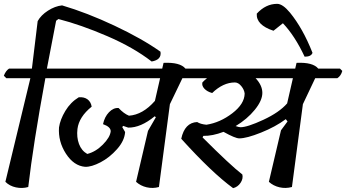

<svg xmlns="http://www.w3.org/2000/svg" viewBox="-20 -978 1801 999"><path d="M176 -868Q193 -899 229.5 -922.5Q266 -946 303 -950Q432 -912 575.5 -844.5Q719 -777 815 -709Q822 -667 769 -658Q675 -731 538 -790Q401 -849 284 -879L272 -870L224 -621H373L385 -609Q378 -583 359 -571H216Q153 -229 127 -5Q96 4 63 -3Q30 -10 8 -32L138 -571H13L0 -584Q10 -610 27 -621H146Z M1058 -621 1070 -609Q1063 -583 1044 -571H929L864 -436L807 -5Q775 4 743 -3.5Q711 -11 688 -32L750 -297L791 -368L785 -373Q712 -313 647 -314L621 -323L616 -317L631 -291Q628 -246 589 -202Q550 -158 503 -133.5Q456 -109 423 -110Q364 -115 323 -178.5Q282 -242 287 -315Q293 -356 320 -401Q347 -446 390 -472Q418 -474 435.5 -461Q453 -448 457 -423Q391 -370 383 -307Q378 -264 391 -229Q404 -194 434 -177Q478 -188 515.5 -226Q553 -264 556 -295Q556 -318 516 -332Q524 -370 547 -394Q570 -418 597 -416Q624 -387 651 -376Q723 -381 786 -453L813 -571H253L240 -584Q250 -610 267 -621H824L831 -651Q917 -655 945 -621Z M1225 -258Q1204 -258 1143 -292Q1085 -270 1038 -271L1034 -263Q1179 -118 1241 -70Q1246 -48 1231.5 -26.5Q1217 -5 1193 1Q1083 -79 923 -256Q941 -340 1006 -343Q1023 -332 1054 -329Q1125 -340 1188.5 -388.5Q1252 -437 1253 -491Q1251 -511 1235.5 -530Q1220 -549 1202 -549Q1141 -549 1084 -494Q1058 -501 1043.5 -516.5Q1029 -532 1033 -549Q1042 -559 1057 -571H930L916 -584Q926 -609 943 -621H1516L1523 -651Q1608 -655 1636 -621H1749L1761 -609Q1754 -583 1735 -571H1620L1556 -436L1499 -5Q1466 4 1434 -3.5Q1402 -11 1379 -32L1442 -300L1476 -346L1467 -358Q1413 -318 1338 -288Q1263 -258 1225 -258ZM1310 -571Q1345 -534 1345 -494.5Q1345 -455 1305.5 -406.5Q1266 -358 1206 -322Q1224 -316 1231 -316Q1267 -316 1350 -354.5Q1433 -393 1474 -440L1504 -571Z M1422 -958Q1451 -958 1489 -912Q1556 -830 1606 -703Q1599 -683 1565 -683Q1514 -792 1452 -857L1403 -818Q1312 -848 1316 -907Q1363 -958 1422 -958Z"/></svg>

Font: Tillana Medium
Style: Regular
Weight: 500
Designer: Lipi Raval (Devanagari, Latin), Jonny Pinhorn (Latin)
Foundry: Indian Type Foundry
Version: Version 2.003;PS 1.0;hotconv 1.0.79;makeotf.lib2.5.61930; tt